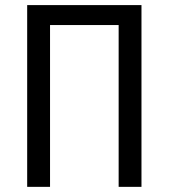

<svg xmlns="http://www.w3.org/2000/svg" viewBox="-20 -726 655 746"><path d="M441 0V-628.7H174.4V0H85.6V-706.2H529.7V0Z"/></svg>

Font: FiraCode Nerd Font
Style: Regular
Weight: 400
Designer: Carrois Corporate, Edenspiekermann AG, Nikita Prokopov
Foundry: Carrois Corporate, Edenspiekermann AG, Nikita Prokopov
Version: Version 6.002;Nerd Fonts 2.2.2